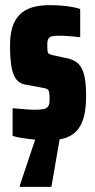

<svg xmlns="http://www.w3.org/2000/svg" viewBox="-20 -538 369 747"><path d="M166 8Q144 8 118.5 5.5Q93 3 69.5 -0.5Q46 -4 29 -9V-117Q41 -116 53 -115Q65 -114 76 -113Q87 -112 97.5 -111.5Q108 -111 116 -111Q134 -111 147 -113Q160 -115 166.5 -123Q173 -131 173 -150Q173 -169 171.5 -178.5Q170 -188 163.5 -191.5Q157 -195 143 -197L78 -209Q57 -213 44 -228.5Q31 -244 25 -276Q19 -308 19 -361Q19 -404 28.5 -433.5Q38 -463 57.5 -482Q77 -501 106 -509.5Q135 -518 173 -518Q193 -518 215 -516.5Q237 -515 257.5 -511.5Q278 -508 292 -503V-393Q276 -395 260.5 -396.5Q245 -398 232 -398.5Q219 -399 209 -399Q192 -399 182.5 -397Q173 -395 168.5 -387.5Q164 -380 164 -365Q164 -347 165 -339Q166 -331 171.5 -328Q177 -325 187 -323L238 -312Q261 -308 278.5 -295.5Q296 -283 305.5 -253Q315 -223 315 -165Q315 -114 305.5 -80.5Q296 -47 277 -27.5Q258 -8 230.5 0Q203 8 166 8ZM57 189V184L123 -13H214V-8L180 189Z"/></svg>

Font: Saira ExtraCondensed Black
Style: Regular
Weight: 900
Width: 2
Designer: Hector Gatti with collaboration of the Omnibus-Type team
Foundry: Omnibus-Type
Version: Version 1.101